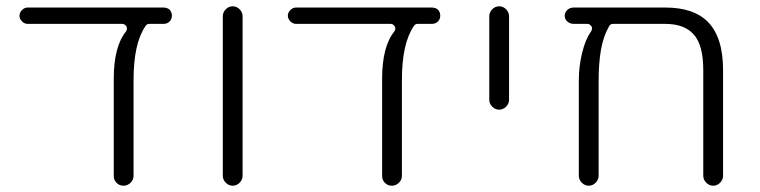

<svg xmlns="http://www.w3.org/2000/svg" viewBox="-20 -600 2419 611"><path d="M500 -576Q512 -576 520 -569Q527 -561 527 -550Q527 -539 519.5 -531.5Q512 -524 500 -524H455Q447 -524 443 -517Q405 -462 405 -345V-40Q405 -28 395.5 -18.5Q386 -9 373 -9Q360 -9 351 -18Q342 -27 342 -40V-349Q342 -452 381 -500Q384 -504 384 -509.5Q384 -515 379.5 -519.5Q375 -524 369 -524H68Q58 -524 50 -532Q42 -540 42 -550Q42 -560 50 -568Q58 -576 68 -576Z M752 -41Q752 -28 742.5 -18.5Q733 -9 720.5 -9Q708 -9 698.5 -18.5Q689 -28 689 -41V-548Q689 -561 698.5 -570.5Q708 -580 720.5 -580Q733 -580 742.5 -570.5Q752 -561 752 -548Z M1354 -576Q1366 -576 1374 -569Q1381 -561 1381 -550Q1381 -539 1373.5 -531.5Q1366 -524 1354 -524H1309Q1301 -524 1297 -517Q1259 -462 1259 -345V-40Q1259 -28 1249.5 -18.5Q1240 -9 1227 -9Q1214 -9 1205 -18Q1196 -27 1196 -40V-349Q1196 -452 1235 -500Q1238 -504 1238 -509.5Q1238 -515 1233.5 -519.5Q1229 -524 1223 -524H922Q912 -524 904 -532Q896 -540 896 -550Q896 -560 904 -568Q912 -576 922 -576Z M1537 -283V-548Q1537 -561 1546.5 -570.5Q1556 -580 1568.5 -580Q1581 -580 1590.5 -570.5Q1600 -561 1600 -548V-283Q1600 -270 1590.5 -260.5Q1581 -251 1568.5 -251Q1556 -251 1546.5 -260.5Q1537 -270 1537 -283Z M2097 -576Q2187 -576 2232 -531Q2281 -482 2281 -377V-41Q2281 -28 2271.5 -18.5Q2262 -9 2249.5 -9Q2237 -9 2227.5 -18.5Q2218 -28 2218 -41V-377Q2218 -456 2188 -490Q2158 -524 2097 -524H1931Q1922 -524 1918 -516Q1900 -484 1892.5 -442Q1885 -400 1885 -340V-41Q1885 -28 1875.5 -18.5Q1866 -9 1853.5 -9Q1841 -9 1831.5 -18.5Q1822 -28 1822 -41V-345Q1822 -389 1832.5 -432Q1843 -475 1861 -500Q1864 -505 1864 -510Q1864 -515 1859.5 -519.5Q1855 -524 1849 -524H1806Q1794 -524 1785.5 -531.5Q1777 -539 1777 -550Q1777 -560 1785 -568Q1793 -576 1806 -576Z"/></svg>

Font: Kurewa Gothic CJK TC Regular
Style: Regular
Weight: 400
Designer: Max Yao
Foundry: Max-Everyday
Version: Version 1.071; ttfautohint (v1.8.3)